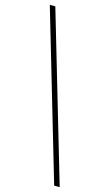

<svg xmlns="http://www.w3.org/2000/svg" viewBox="-134 -807 555 975"><g transform="rotate(15 144.0 -319.5)"><path d="M259 121 0 -760H29L288 121Z"/></g></svg>

Font: Noto Serif Tibetan Thin
Style: Regular
Weight: 250
Version: Version 2.103